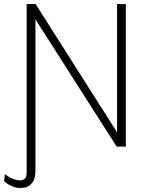

<svg xmlns="http://www.w3.org/2000/svg" viewBox="-75 -720 695 943"><path d="M25 166Q37 166 46.5 158Q56 150 56 125V-700H100L500 -70V-700H543V0H498L99 -625V125Q99 142 93 160Q87 178 71 190.5Q55 203 25 203Q0 203 -22 192Q-44 181 -55 169L-51 135Q-31 151 -11 158.5Q9 166 25 166Z"/></svg>

Font: Panamera Light
Style: Regular
Weight: 300
Designer: Bastien Sozeau
Foundry: NBR — Bastien Sozeau
Version: Version 3.002; ttfautohint (v1.8.4.7-5d5b);gftools[0.9.33]